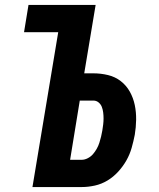

<svg xmlns="http://www.w3.org/2000/svg" viewBox="-20 -755 640 775"><path d="M111 0 215 -625H77L95 -735H366L320 -459H357Q387 -459 416 -452Q445 -445 467.5 -427.5Q490 -410 504 -385Q518 -360 524 -331Q530 -302 529.5 -271.5Q529 -241 524 -211Q519 -185 511.5 -158.5Q504 -132 490.5 -108Q477 -84 457.5 -62.5Q438 -41 414 -26.5Q390 -12 363 -6Q336 0 310 0ZM310 -110Q322 -110 334.5 -116.5Q347 -123 355.5 -133Q364 -143 370.5 -154.5Q377 -166 381 -178.5Q385 -191 388 -203.5Q391 -216 393 -228Q395 -240 396.5 -252.5Q398 -265 398 -277Q398 -289 396.5 -301Q395 -313 391 -323.5Q387 -334 378 -341.5Q369 -349 357 -349H302L263 -110Z"/></svg>

Font: Iosevka Curly XBdExObl
Style: Regular
Weight: 800
Width: 7
Italic angle: -9°
Monospace: yes
Designer: Belleve Invis
Foundry: Belleve Invis
Version: Version 11.1.0; ttfautohint (v1.8.3)